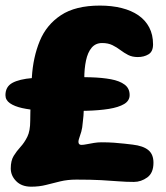

<svg xmlns="http://www.w3.org/2000/svg" viewBox="-22 -652 610 705"><path d="M194 -244Q157 -244 122.2 -246.5Q87.5 -249 59.2 -255.2Q31 -261.5 14.5 -273Q-2 -284.5 -2 -302.5Q-2 -333.5 23.2 -347.5Q48.5 -361.5 97.8 -365.5Q147 -369.5 217.5 -369.5Q267 -369.5 310 -368.2Q353 -367 385.2 -361Q417.5 -355 435.8 -341.2Q454 -327.5 454 -303Q454 -282 433.8 -270Q413.5 -258 378 -252.2Q342.5 -246.5 295.2 -245.2Q248 -244 194 -244ZM92.5 33.5Q57.5 33.5 37.5 13.2Q17.5 -7 17.5 -33.5Q17.5 -62 28.2 -79.5Q39 -97 53.2 -112.5Q67.5 -128 78.2 -149.5Q89 -171 89 -208.5Q89 -223 89.5 -241.2Q90 -259.5 90.8 -280Q91.5 -300.5 92.8 -323Q94 -345.5 95 -368.5Q99.5 -442 124 -501.5Q148.5 -561 201.8 -596.2Q255 -631.5 345 -631.5Q388.5 -631.5 424.5 -622.5Q460.5 -613.5 486.2 -595.8Q512 -578 526 -551.2Q540 -524.5 540 -489Q540 -462.5 523.2 -452.5Q506.5 -442.5 484 -442.5Q463.5 -442.5 448.5 -450.2Q433.5 -458 420 -468.2Q406.5 -478.5 390.8 -486.2Q375 -494 353 -494Q329 -494 314.5 -476.8Q300 -459.5 293.8 -429.8Q287.5 -400 287.5 -364Q287.5 -344.5 287.5 -325.5Q287.5 -306.5 287 -289Q286.5 -271.5 286 -256Q285.5 -240.5 284.5 -227Q283.5 -213.5 282 -203.5Q280.5 -182.5 276.5 -168.5Q272.5 -154.5 269.2 -145.8Q266 -137 266 -131.5Q266 -120 277 -120Q285 -120 297 -122.5Q309 -125 323 -127.2Q337 -129.5 350 -129.5Q375.5 -129.5 396.5 -128Q417.5 -126.5 434.8 -124.5Q452 -122.5 465 -121Q503.5 -116.5 522.5 -101Q541.5 -85.5 541.5 -54.5Q541.5 -17 518.8 -0.5Q496 16 469.5 16Q442 16 414 13.8Q386 11.5 349.5 9.5Q313 7.5 258.5 7.5Q226 7.5 199.2 14Q172.5 20.5 147.2 27Q122 33.5 92.5 33.5Z"/></svg>

Font: Gluten ExtraBold
Style: Regular
Weight: 800
Designer: Tyler Finck
Foundry: Etcetera Type Company
Version: Version 1.300